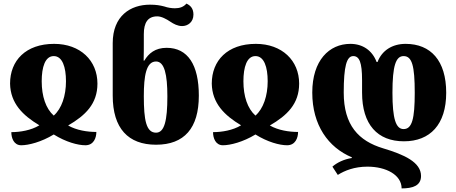

<svg xmlns="http://www.w3.org/2000/svg" viewBox="-20 -794 2538 1068"><path d="M98 14C139 14 210 -4 279 -46C346 -4 413 14 455 14C501 14 516 -27 516 -60C466 -60 406 -69 359 -96C455 -152 522 -216 522 -329C522 -457 427 -550 281 -550C123 -550 36 -457 36 -329C38 -219 107 -152 199 -97C153 -69 92 -59 43 -59C43 -26 57 14 98 14ZM279 -151C235 -190 212 -258 212 -342C212 -421 231 -482 279 -482C327 -482 347 -421 347 -342C347 -261 323 -190 279 -151Z M848 11C1005 11 1086 -81 1086 -262C1086 -433 1025 -528 907 -528C843 -528 807 -497 783 -457H779C780 -487 780 -531 780 -563V-604C780 -668 802 -703 855 -703C878 -703 906 -688 928 -673C946 -661 968 -649 993 -649C1025 -649 1056 -671 1056 -713C1056 -747 1039 -764 1017 -774C1001 -755 979 -748 953 -748C935 -748 914 -751 894 -758C871 -764 849 -768 814 -768C706 -768 607 -706 607 -554V-262C607 -80 693 11 848 11ZM848 -56C793 -56 780 -126 780 -259C780 -372 793 -452 848 -452C895 -452 911 -379 911 -258C911 -124 895 -56 848 -56Z M1220 14C1261 14 1332 -4 1401 -46C1468 -4 1535 14 1577 14C1623 14 1638 -27 1638 -60C1588 -60 1528 -69 1481 -96C1577 -152 1644 -216 1644 -329C1644 -457 1549 -550 1403 -550C1245 -550 1158 -457 1158 -329C1160 -219 1229 -152 1321 -97C1275 -69 1214 -59 1165 -59C1165 -26 1179 14 1220 14ZM1401 -151C1357 -190 1334 -258 1334 -342C1334 -421 1353 -482 1401 -482C1449 -482 1469 -421 1469 -342C1469 -261 1445 -190 1401 -151Z M2227 -8C2372 -8 2462 -101 2462 -278C2462 -457 2376 -550 2236 -550C2162 -550 2104 -513 2080 -449H2075C2051 -513 1998 -550 1929 -550C1811 -550 1717 -458 1717 -279C1717 -98 1806 26 1937 81V85C1892 92 1854 111 1829 133L1859 179C1897 155 1951 133 2024 133C2128 133 2214 179 2214 254C2274 254 2322 240 2322 185C2322 108 2228 66 2111 31C1975 -10 1892 -97 1892 -279C1892 -425 1908 -482 1945 -482C1979 -482 1994 -447 1994 -348V-279C1994 -101 2080 -8 2227 -8ZM2225 -482C2272 -482 2287 -428 2287 -278C2287 -133 2272 -76 2225 -76C2182 -76 2163 -133 2163 -278C2163 -429 2182 -482 2225 -482Z"/></svg>

Font: Noto Serif Georgian Condensed Black
Style: Regular
Weight: 900
Width: 3
Designer: Monotype Design Team, Akaki Razmadze
Foundry: Google LLC
Version: Version 2.003